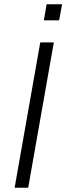

<svg xmlns="http://www.w3.org/2000/svg" viewBox="-20 -886 313 906"><path d="M187 -790H259L273 -866H200ZM49 0H113L234 -686H170Z"/></svg>

Font: Archivo ExtraLight
Style: Italic
Weight: 200
Italic angle: -10°
Designer: Hector Gatti
Foundry: Omnibus-Type
Version: Version 2.001